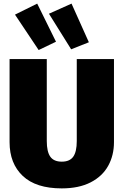

<svg xmlns="http://www.w3.org/2000/svg" viewBox="-20 -1023 684 1063"><path d="M611 -236Q611 -163 579 -105Q547 -47 482 -13.5Q417 20 322 20Q179 20 106 -49Q33 -118 33 -236V-696H239V-242Q239 -183 258.5 -155.5Q278 -128 322 -128Q366 -128 385.5 -155.5Q405 -183 405 -242V-696H611ZM290 -792 194 -746 63 -942 186 -1003ZM472 -789 374 -750 251 -947 376 -1003Z"/></svg>

Font: FiraGO Heavy
Style: Regular
Weight: 900
Designer: bBox Type
Foundry: bBox Type GmbH
Version: Version 1.001